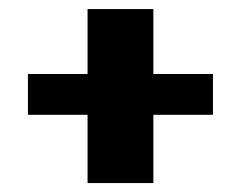

<svg xmlns="http://www.w3.org/2000/svg" viewBox="-20 -560 531 423"><path d="M449.2 -307.1H317.9V-156.7H172.9V-307.1H41.5V-397H172.9V-540H317.9V-397H449.2Z"/></svg>

Font: Aclonica
Style: Regular
Weight: 400
Version: Version 1.001